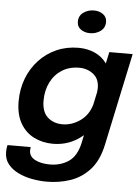

<svg xmlns="http://www.w3.org/2000/svg" viewBox="-69 -806 791 1081"><g transform="rotate(5 326.0 -265.0)"><path d="M252.5 11Q193.5 11 145 -13.2Q96.5 -37.5 68 -87Q39.5 -136.5 39.5 -211Q39.5 -280.5 62.5 -340.2Q85.5 -400 127.5 -445Q169.5 -490 226.2 -515Q283 -540 350 -540Q400.5 -540 442.5 -521Q484.5 -502 510 -465.5L524 -531H656L545 -9Q526 80.5 479.5 132Q433 183.5 369.8 205Q306.5 226.5 237 226.5Q195 226.5 152.2 218.5Q109.5 210.5 73.5 192.8Q37.5 175 15.8 147.2Q-6 119.5 -6 80Q-6 69 -4.8 59.5Q-3.5 50 -1.5 40.5H130Q129 46 128.5 50.5Q128 55 128 59.5Q128 93.5 161.2 111Q194.5 128.5 245.5 128.5Q306 128.5 351.5 97.8Q397 67 413.5 -9L422.5 -52.5Q348.5 11 252.5 11ZM179 -227Q179 -163 212.5 -133Q246 -103 296.5 -103Q348 -103 395 -135.2Q442 -167.5 460 -228.5L475.5 -301.5Q477 -314.5 477 -324Q477 -375.5 443.2 -402Q409.5 -428.5 363.5 -428.5Q307.5 -428.5 266 -402.2Q224.5 -376 201.8 -330.2Q179 -284.5 179 -227ZM406 -627.5Q375.5 -627.5 354 -643Q332.5 -658.5 332.5 -686Q332.5 -720 358.5 -738.5Q384.5 -757 418 -757Q448 -757 469.5 -741.5Q491 -726 491 -698Q491 -664.5 465 -646Q439 -627.5 406 -627.5Z"/></g></svg>

Font: Epilogue SemiBold
Style: Italic
Weight: 600
Italic angle: -12°
Designer: Tyler Finck
Foundry: Etcetera Type Co
Version: Version 2.111; ttfautohint (v1.8.3)